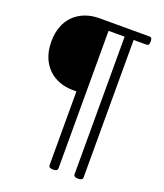

<svg xmlns="http://www.w3.org/2000/svg" viewBox="-243 -1216 1501 1762"><g transform="rotate(20 507.5 -335.5)"><path d="M490 390Q447 390 447 362V-358H416Q314 -358 236.5 -401Q159 -444 116.5 -523.5Q74 -603 74 -711Q74 -791 98 -856Q122 -921 167.5 -966.5Q213 -1012 276 -1036.5Q339 -1061 416 -1061H903Q918 -1061 924.5 -1052.5Q931 -1044 931 -1021Q931 -999 924.5 -990Q918 -981 903 -981H779V362Q779 390 735 390Q691 390 691 362V-981H534V362Q534 390 490 390Z"/></g></svg>

Font: Playwrite AR
Style: Regular
Weight: 400
Designer: Veronika Burian, José Scaglione
Foundry: TypeTogether
Version: Version 1.002